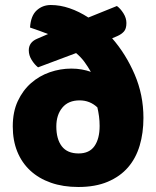

<svg xmlns="http://www.w3.org/2000/svg" viewBox="-20 -731 625 767"><path d="M428 -578Q483 -515 518 -433.5Q553 -352 553 -260Q553 -200 538 -149.5Q523 -99 491.5 -62.5Q460 -26 410.5 -5Q361 16 293 16Q232 16 183.5 -1Q135 -18 101 -49.5Q67 -81 49 -125.5Q31 -170 31 -226Q31 -284 51 -327Q71 -370 104 -399Q137 -428 179 -442.5Q221 -457 265 -457Q287 -457 306.5 -453.5Q326 -450 343 -444Q331 -465 317.5 -483.5Q304 -502 284 -519L132 -462Q118 -473 106.5 -491.5Q95 -510 95 -530Q95 -562 128 -576L172 -595Q155 -602 137.5 -608Q120 -614 100 -621Q103 -668 126.5 -689.5Q150 -711 183 -711Q220 -711 258 -698Q296 -685 333 -661L447 -707Q461 -697 473 -678Q485 -659 485 -639Q485 -616 475 -605Q465 -594 449 -587ZM369 -302Q339 -330 298 -330Q253 -330 229 -301Q205 -272 205 -226Q205 -175 227 -146.5Q249 -118 294 -118Q337 -118 357.5 -147.5Q378 -177 378 -228Q378 -248 375.5 -266.5Q373 -285 369 -302Z"/></svg>

Font: Baloo 2 Latin ExtraBold
Style: Regular
Weight: 400
Designer: Sarang Kulkarni and Ek Type
Foundry: Ek Type
Version: Version 1.001